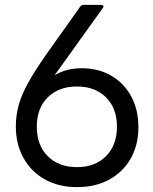

<svg xmlns="http://www.w3.org/2000/svg" viewBox="-20 -754 629 788"><path d="M296 14Q221 14 164.5 -17.5Q108 -49 76.5 -105.5Q45 -162 45 -235Q45 -280 56.5 -322Q68 -364 95 -413Q122 -462 168 -528L310 -728Q315 -734 323 -734H396Q402 -734 404 -730Q406 -726 402 -721L204 -445Q252 -474 315 -474Q384 -474 436.5 -443.5Q489 -413 518.5 -358.5Q548 -304 548 -232Q548 -159 516.5 -103.5Q485 -48 428.5 -17Q372 14 296 14ZM296 -68Q370 -68 415 -113Q460 -158 460 -234Q460 -310 415 -354.5Q370 -399 296 -399Q221 -399 176 -354.5Q131 -310 131 -234Q131 -158 176 -113Q221 -68 296 -68Z"/></svg>

Font: LINE Seed Sans App
Style: Regular
Weight: 400
Designer: LINE VX Design & Dalton Maag Ltd & Sandoll Inc
Foundry: Dalton Maag Ltd
Version: Version 1.003